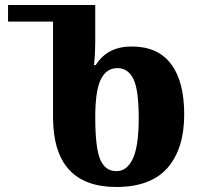

<svg xmlns="http://www.w3.org/2000/svg" viewBox="-20 -734 786 764"><path d="M443 10Q580 10 646.5 -66Q713 -142 713 -279Q713 -410 660.5 -479.5Q608 -549 504 -549Q407 -549 361 -475H354Q357 -502 358 -525Q359 -548 359 -567V-714H12V-648H191V-269Q191 10 443 10ZM443 -53Q399 -53 379 -99Q359 -145 359 -268Q359 -372 381 -417.5Q403 -463 447 -463Q489 -463 510.5 -420.5Q532 -378 532 -263Q532 -154 509 -103.5Q486 -53 443 -53Z"/></svg>

Font: Noto Serif Georgian SemiCondensed Extra
Style: Regular
Weight: 800
Width: 4
Designer: Monotype Design Team
Foundry: Monotype Imaging Inc.
Version: Version 1.901